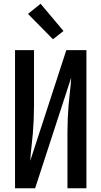

<svg xmlns="http://www.w3.org/2000/svg" viewBox="-20 -1002 540 1022"><path d="M60 0V-735H161V-441Q161 -404 159.5 -367Q158 -330 155 -293Q152 -256 147.5 -219.5Q143 -183 141 -146L333 -735H440V0H339V-294Q339 -331 340.5 -368Q342 -405 345 -442Q348 -479 352.5 -515.5Q357 -552 359 -589L167 0ZM262 -793 129 -928 196 -982 318 -837Z"/></svg>

Font: Iosevka Curly Semibold
Style: Regular
Weight: 600
Monospace: yes
Designer: Belleve Invis
Foundry: Belleve Invis
Version: Version 22.1.2; ttfautohint (v1.8.4)